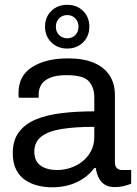

<svg xmlns="http://www.w3.org/2000/svg" viewBox="-20 -787 585 819"><path d="M200.9 12Q172.5 12 143.1 5.1Q113.6 -1.8 89 -17.9Q64.3 -34.1 49.4 -62.4Q34.5 -90.8 34.5 -133.7Q34.5 -188.2 60.3 -223Q86.1 -257.8 132.6 -277.4Q179.1 -296.9 243.1 -304.5Q307 -312.1 382.2 -312.1V-371.6Q382.2 -414.8 358.6 -440.6Q335 -466.4 264.4 -466.4Q218.6 -466.4 192.3 -454.8Q166.1 -443.3 155.5 -425Q145 -406.7 145 -385.4V-370H60.1Q59.1 -375 59.1 -380Q59.1 -385 59.1 -392Q59.1 -464.1 117.4 -501.1Q175.7 -538 270.2 -538Q336.3 -538 380.5 -519.1Q424.7 -500.3 447.4 -465.4Q470.2 -430.4 470.2 -380.6V-95.9Q470.2 -76.9 478.9 -69.4Q487.6 -61.8 500.6 -61.8H539.5V-3.5Q525.8 2.3 508.7 6.6Q491.5 11 470.4 11Q443.9 11 427.1 0.7Q410.3 -9.7 401.1 -28.2Q391.9 -46.7 388.7 -70.1H382.2Q353.9 -31.7 307.5 -9.8Q261.1 12 200.9 12ZM222.8 -61.8Q254.6 -61.8 283.4 -72Q312.2 -82.1 334.1 -100.4Q356 -118.7 369.1 -144.7Q382.2 -170.7 382.2 -201.8V-246Q301.5 -246 244.2 -237Q186.9 -227.9 156.6 -204.8Q126.4 -181.6 126.4 -139.7Q126.4 -99.8 153 -80.8Q179.6 -61.8 222.8 -61.8ZM266.6 -579.9Q225.9 -579.9 199 -606.3Q172.1 -632.7 172.1 -672.9Q172.1 -714.2 199 -740.4Q225.9 -766.5 266.6 -766.5Q307.8 -766.5 334.4 -740.4Q361.1 -714.2 361.1 -672.9Q361.1 -632.7 334.4 -606.3Q307.8 -579.9 266.6 -579.9ZM266.6 -623.7Q287.9 -623.7 301.4 -637.6Q314.9 -651.6 314.9 -672.9Q314.9 -694.3 301.4 -708.5Q287.9 -722.7 266.6 -722.7Q245.6 -722.7 232 -708.5Q218.3 -694.3 218.3 -672.9Q218.3 -651.6 232 -637.6Q245.6 -623.7 266.6 -623.7Z"/></svg>

Font: Archivo Variable SemiBold
Style: Regular
Weight: 600
Designer: Hector Gatti
Foundry: Omnibus-Type
Version: Version 2.001